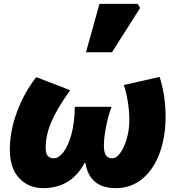

<svg xmlns="http://www.w3.org/2000/svg" viewBox="-20 -963 916 996"><path d="M31 -188Q31 -283 68.5 -383.5Q106 -484 168 -563L344 -495Q276 -400 246.5 -331Q217 -262 217 -198Q217 -166 228 -154Q239 -142 260 -142Q284 -142 308.5 -173Q333 -204 350 -264.5Q367 -325 368 -409H559Q543 -370 531 -309.5Q519 -249 519 -209Q519 -173 529.5 -157.5Q540 -142 562 -142Q584 -142 604.5 -170.5Q625 -199 638 -245Q651 -291 651 -342Q651 -384 643 -435.5Q635 -487 622 -522L808 -564Q822 -522 830.5 -468Q839 -414 839 -358Q839 -253 808 -168.5Q777 -84 718.5 -35.5Q660 13 581 13Q444 13 423 -118H419Q349 13 204 13Q129 13 80 -38.5Q31 -90 31 -188ZM496 -943H694L707 -922L561 -692H426Z"/></svg>

Font: Nebula Sans Black
Style: Regular
Weight: 900
Italic angle: -9°
Designer: Paul D. Hunt for Adobe (as Source Sans)
Foundry: Nebula Entertainment & Broadcasting LLC
Version: Version 1.010